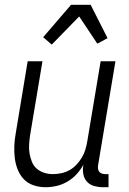

<svg xmlns="http://www.w3.org/2000/svg" viewBox="-20 -777 540 805"><path d="M171 8Q145 8 121 0Q97 -8 80.5 -25Q64 -42 54.5 -65.5Q45 -89 42 -114Q39 -139 40 -165Q41 -191 46 -218L96 -520H158L106 -209Q103 -189 102 -170Q101 -151 104 -133Q107 -115 114 -98Q121 -81 134.5 -69.5Q148 -58 165.5 -52.5Q183 -47 202 -47Q220 -47 238 -51Q256 -55 272 -64Q288 -73 301 -87Q314 -101 323.5 -117Q333 -133 338 -150Q343 -167 346 -185L402 -520H464L391 -83Q390 -76 391 -69Q392 -62 396 -57Q400 -52 406.5 -49.5Q413 -47 421 -47H435V8H412Q393 8 375 3Q357 -2 345 -15Q333 -28 329.5 -46Q326 -64 329 -83L330 -87Q318 -65 301 -46.5Q284 -28 262.5 -15.5Q241 -3 217.5 2.5Q194 8 171 8ZM197 -590 161 -621 278 -757H360L431 -617L388 -594L312 -708Z"/></svg>

Font: Iosevka Curly Light
Style: Italic
Weight: 300
Italic angle: -9°
Monospace: yes
Designer: Belleve Invis
Foundry: Belleve Invis
Version: Version 22.1.2; ttfautohint (v1.8.4)